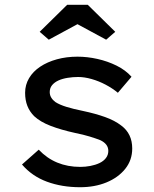

<svg xmlns="http://www.w3.org/2000/svg" viewBox="-20 -773 646 803"><path d="M315 10Q239 10 176.5 -13Q114 -36 72 -85L142 -147Q176 -111 219.5 -93Q263 -75 316 -75Q337 -75 358 -79Q379 -83 396 -91Q413 -99 423 -112Q433 -125 433 -142Q433 -171 399 -187Q381 -194 355 -202Q329 -210 294 -217Q235 -230 192 -246.5Q149 -263 123 -287Q104 -306 94.5 -330Q85 -354 85 -385Q85 -418 101.5 -446Q118 -474 148 -494Q178 -514 218 -525Q258 -536 304 -536Q345 -536 387.5 -526.5Q430 -517 467.5 -498.5Q505 -480 530 -452L473 -385Q450 -404 421.5 -419Q393 -434 363 -442.5Q333 -451 307 -451Q285 -451 263 -447.5Q241 -444 224.5 -436.5Q208 -429 198 -417Q188 -405 188 -388Q188 -375 194.5 -364.5Q201 -354 212 -346Q229 -335 258 -326Q287 -317 327 -309Q379 -298 419.5 -283.5Q460 -269 487 -248Q510 -231 521.5 -207Q533 -183 533 -152Q533 -103 503.5 -66.5Q474 -30 425 -10Q376 10 315 10ZM184 -607 146 -640 261 -753H347L462 -640L424 -607L289 -680H319Z"/></svg>

Font: Lexend Exa
Style: Regular
Weight: 400
Designer: Bonnie Shaver-Troup, Thomas Jockin
Foundry: Lexend
Version: Version 1.007